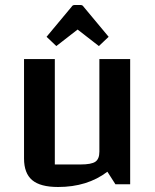

<svg xmlns="http://www.w3.org/2000/svg" viewBox="-20 -736 620 767"><path d="M500 0H441L409 -50Q329 11 212 11Q141 11 108.5 -16.5Q76 -44 76 -103V-500H199V-79H302Q345 -79 361 -90Q377 -101 377 -130V-500H500ZM166 -589 266 -709Q270 -716 278 -716H302Q310 -716 314 -709L414 -589L375 -552L290 -618L205 -552Z"/></svg>

Font: Changa Medium
Style: Regular
Weight: 500
Designer: Eduardo Rodriguez Tunni
Foundry: Eduardo Rodriguez Tunni
Version: Version 2.002; ttfautohint (v1.5) -l 8 -r 50 -G 150 -x 14 -H